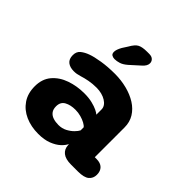

<svg xmlns="http://www.w3.org/2000/svg" viewBox="-182 -830 984 984"><g transform="rotate(45 309.5 -338.0)"><path d="M468.2 0.8Q427.8 0.8 407.8 -15.3Q387.8 -31.3 386.7 -59.2L385.8 -66.2Q379 -50.2 360.3 -32.8Q341.7 -15.5 311.2 -3.5Q280.8 8.5 238 8.5Q185.2 8.5 143.2 -10.2Q101.2 -29 76.8 -64.8Q52.5 -100.5 52.5 -151.7Q52.5 -205 81.7 -239.1Q110.8 -273.2 157.9 -289.6Q205 -306 258.5 -306Q290.5 -306 315.5 -299.9Q340.5 -293.8 356.8 -285.8Q373 -277.7 378.7 -271.8V-310Q378.7 -323 371.1 -334Q363.5 -345 350.2 -353.2Q337 -361.5 319.4 -366.1Q301.8 -370.7 281.8 -370.7Q253 -370.7 227.8 -365.9Q202.5 -361.2 182.7 -354.7Q171.5 -351.2 161.3 -349.3Q151.2 -347.5 139.2 -347.5Q111.2 -347.5 94.3 -360.8Q77.5 -374.2 77.5 -402.3Q77.5 -428.5 94.8 -442.2Q112.2 -456 135.2 -464.2Q160.5 -473.7 203.8 -480.6Q247.2 -487.5 297.8 -487.5Q343.7 -487.5 385.1 -476.9Q426.5 -466.3 458.6 -446.1Q490.7 -425.8 509 -396.1Q527.3 -366.3 527.3 -328V-112.2H540Q568.8 -112.2 583.8 -97.4Q598.8 -82.7 598.8 -56.3Q598.8 -30.2 580.3 -14.7Q561.8 0.8 517.5 0.8ZM378.7 -180Q373.5 -187.5 359.1 -195.5Q344.7 -203.5 325.4 -208.8Q306.2 -214.2 285.7 -214.2Q250 -214.2 226.2 -201Q202.3 -187.8 202.3 -156.2Q202.3 -134.7 212.3 -121.5Q222.3 -108.3 239.7 -102.7Q257 -97 278.5 -97Q304.2 -97 324.8 -107.8Q345.3 -118.7 359.4 -132.9Q373.5 -147.2 378.7 -158.2ZM243 -539.1Q232.2 -539.1 223.5 -544.2Q214.7 -549.2 214.7 -563.7Q214.7 -580.1 229.2 -605.8L246.9 -633.3Q265.2 -666.1 283 -675Q300.8 -684 334.3 -684H350.2Q368.3 -684 377.8 -674.9Q387.3 -665.8 387.3 -652.2Q387.3 -633.4 365.4 -614.4L314.3 -568.2Q293.8 -550.2 276.2 -544.7Q258.6 -539.1 243 -539.1Z"/></g></svg>

Font: Sono ExtraLight
Style: Regular
Weight: 200
Designer: Tyler Finck
Foundry: Tyler Finck
Version: Version 2.112